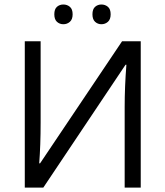

<svg xmlns="http://www.w3.org/2000/svg" viewBox="-20 -850 748 870"><path d="M92.3 -663.1H164.1V-294.4Q164.1 -192.4 157.7 -109.9H161.6L533.2 -663.1H617.7V0H544.9V-365.2Q544.9 -456.1 552.7 -556.6H548.8L176.3 0H92.3ZM226.1 -785.2Q226.1 -808.6 238 -819.1Q250 -829.6 267.1 -829.6Q284.2 -829.6 296.6 -819.1Q309.1 -808.6 309.1 -785.2Q309.1 -762.2 296.6 -751.2Q284.2 -740.2 267.1 -740.2Q250 -740.2 238 -751.2Q226.1 -762.2 226.1 -785.2ZM398.9 -785.2Q398.9 -808.6 410.9 -819.1Q422.9 -829.6 439.5 -829.6Q456.5 -829.6 469 -819.1Q481.4 -808.6 481.4 -785.2Q481.4 -762.2 469 -751.2Q456.5 -740.2 439.5 -740.2Q422.9 -740.2 410.9 -751.2Q398.9 -762.2 398.9 -785.2Z"/></svg>

Font: Bpm'online Open Sans
Style: Regular
Weight: 400
Foundry: Ascender Corporation
Version: Version 1.10